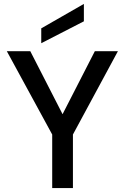

<svg xmlns="http://www.w3.org/2000/svg" viewBox="-20 -962 638 982"><path d="M247 0V-274L15 -700H135L300 -378L465 -700H583L353 -274V0ZM191 -741V-817L409 -942V-853Z"/></svg>

Font: Rethink Sans Medium
Style: Regular
Weight: 500
Designer: The Rethink Sans project authors (Hans Thiessen). DM Sans designed by Colophon Foundry.
Foundry: Rethink Communications LLC
Version: Version 1.001